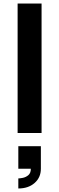

<svg xmlns="http://www.w3.org/2000/svg" viewBox="-20 -755 336 1090"><path d="M84 315V258Q92 258 109 254.8Q126 251.5 140.5 239.8Q155 228 155 203H84V75H212V203Q212 252.5 176.5 283.8Q141 315 84 315ZM80 0V-735H216V0Z"/></svg>

Font: Manrope ExtraLight ExtraBold
Style: Regular
Weight: 800
Version: Version 4.504